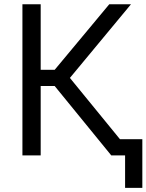

<svg xmlns="http://www.w3.org/2000/svg" viewBox="-20 -748 705 924"><path d="M515.6 0 243.2 -334H175.8V0H87.9V-727.5H175.8V-412.1H243.2L505.9 -727.5H610.4L316.4 -373L621.1 0ZM582 156.2V0H545.9V-78.1H665V156.2Z"/></svg>

Font: Inter
Style: Regular
Weight: 400
Designer: Rasmus Andersson
Foundry: rsms
Version: Version 4.000;git-8c9346024